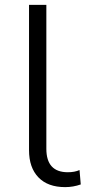

<svg xmlns="http://www.w3.org/2000/svg" viewBox="-20 -762 351 787"><path d="M247 5Q176 5 137.5 -35Q99 -75 99 -146V-742H170V-152Q170 -56 258 -56Q286 -56 306 -65L311 -6Q280 5 247 5Z"/></svg>

Font: Montserrat Alternates
Style: Regular
Weight: 400
Designer: Julieta Ulanovsky
Foundry: Julieta Ulanovsky
Version: Version 7.200;PS 007.200;hotconv 1.0.88;makeotf.lib2.5.64775